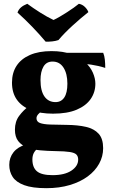

<svg xmlns="http://www.w3.org/2000/svg" viewBox="-20 -734 595 1003"><path d="M222.2 249Q148.6 249 106.2 233.2Q63.8 217.4 46.1 190.1Q28.4 162.8 28.4 127.2Q28.4 89.2 50.7 61.2Q73 33.2 116.6 20.2L185.2 32.6Q163 51.8 156.1 66.1Q149.2 80.4 149.2 99Q149.2 141 173.2 161Q197.2 181 254.6 181Q317.6 181 353 157.3Q388.4 133.6 388.4 99.6Q388.4 83 379.2 73.5Q370 64 344.7 60Q319.4 56 270.8 55.4Q227.6 54.8 189.2 51.2Q150.8 47.6 121.4 36.2Q92 24.8 75 2.8Q58 -19.2 58 -56.6Q58 -99.2 80.2 -128.9Q102.4 -158.6 130.4 -179.4L202.8 -156.4Q188.2 -147.2 179.4 -137Q170.6 -126.8 170.6 -116.4Q170.6 -98.4 188.8 -91.5Q207 -84.6 242.5 -83.4Q278 -82.2 329.4 -81.6Q386.8 -81 429.3 -71.2Q471.8 -61.4 495.3 -35.4Q518.8 -9.4 518.8 40.2Q518.8 83.2 497.9 121.1Q477 159 438.3 187.6Q399.6 216.2 344.8 232.6Q290 249 222.2 249ZM257 -140.2Q190.8 -140.2 142.5 -158.5Q94.2 -176.8 68.4 -212.8Q42.6 -248.8 42.6 -302.2Q42.6 -353.6 66.5 -390.2Q90.4 -426.8 136.6 -446.9Q182.8 -467 249 -467Q309.4 -467 352.8 -451.1Q396.2 -435.2 424.2 -409.7Q452.2 -384.2 465.2 -354.3Q478.2 -324.4 478.2 -296.8Q478.2 -252.2 453.8 -216.9Q429.4 -181.6 380.5 -160.9Q331.6 -140.2 257 -140.2ZM270.2 -200.6Q299.6 -200.6 315.8 -224.8Q332 -249 332 -296.8Q332 -349.2 311.7 -380.8Q291.4 -412.4 254.6 -412.4Q222.4 -412.4 207 -385.8Q191.6 -359.2 191.6 -315.8Q191.6 -259.2 212.3 -229.9Q233 -200.6 270.2 -200.6ZM529.8 -379.2Q512 -385 493.4 -389.3Q474.8 -393.6 456.4 -396.3Q438 -399 421.6 -399.4L322.2 -458H519.2Q525.6 -442.6 527.7 -422.2Q529.8 -401.8 529.8 -379.2ZM218.4 -516.4Q186.2 -554.8 148.2 -594.2Q110.2 -633.6 71.4 -668.4Q77 -684.4 89.6 -695.3Q102.2 -706.2 122.6 -714.2Q153 -691.8 189.4 -668.7Q225.8 -645.6 259.6 -629.6Q274 -636.2 292.5 -647Q311 -657.8 330.1 -670.1Q349.2 -682.4 365.5 -694Q381.8 -705.6 392 -714.2Q410.4 -710.8 423.7 -697.6Q437 -684.4 441.6 -670.8Q401.2 -638.8 358.8 -600.1Q316.4 -561.4 285.2 -524.6Q270.6 -519.6 252.9 -517.7Q235.2 -515.8 218.4 -516.4Z"/></svg>

Font: Vollkorn
Style: Regular
Weight: 400
Designer: Friedrich Althausen
Foundry: Friedrich Althausen
Version: Version 4.104